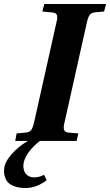

<svg xmlns="http://www.w3.org/2000/svg" viewBox="-37 -712 556 970"><path d="M40 0 46.9 -38.1 91.8 -42Q112.3 -43.5 121.1 -55.9Q129.9 -68.4 136.2 -98.1L247.1 -594.2Q254.4 -621.1 251 -634.3Q247.6 -647.5 228 -648.9L176.8 -653.8L187 -691.9H499L488.8 -653.8L444.8 -649.9Q424.3 -648.4 415.8 -636.2Q407.2 -624 400.9 -594.2L290 -98.1Q282.7 -71.3 286.1 -57.6Q289.6 -43.9 309.1 -42L358.9 -38.1L350.1 0H164.1Q87.4 62 81.1 120.1Q79.6 149.9 94.2 167Q108.9 184.1 134.8 184.1Q162.6 184.1 185.1 170.9L199.2 198.2Q147.9 237.8 91.8 237.8Q62 237.8 40.5 230.7Q19 223.6 7.8 213.6Q-3.4 203.6 -9.3 189.5Q-15.1 175.3 -16.1 164.1Q-17.1 152.8 -16.1 141.1Q-13.2 106.9 21.2 67.4Q55.7 27.8 104 0Z"/></svg>

Font: Linguistics Pro
Style: Bold Italic
Weight: 700
Italic angle: -12°
Designer: Stefan Peev, Context Ltd
Foundry: Stefan Peev, Context Ltd
Version: Version 001.000